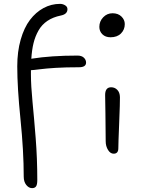

<svg xmlns="http://www.w3.org/2000/svg" viewBox="-20 -807 738 988"><path d="M145 161.1Q128.4 161.1 115.2 144.8Q102.1 128.4 102.1 102.1Q102.1 -29.8 85.4 -193.4Q68.8 -356.9 68.8 -465.8Q68.8 -541.5 86.4 -603Q104 -664.6 134 -704.3Q164.1 -744.1 203.9 -765.6Q243.7 -787.1 289.1 -787.1Q302.7 -787.1 314.9 -779.8Q327.1 -772.5 327.1 -759.8Q327.1 -733.9 293 -727.1Q252.4 -718.8 223.9 -699.5Q195.3 -680.2 178.2 -650.1Q161.1 -620.1 152.6 -585.2Q144 -550.3 141.1 -503.9L142.1 -504.9Q242.7 -521 378.9 -521Q399.9 -521 411.4 -510.3Q422.9 -499.5 422.9 -484.9Q422.9 -460.9 386.2 -460.9Q317.4 -460.9 266.6 -457.8Q215.8 -454.6 183.6 -450.4Q151.4 -446.3 139.2 -445.8V-422.9Q139.2 -366.7 147.2 -283.9Q155.3 -201.2 163.6 -96.2Q171.9 8.8 171.9 119.1Q171.9 143.1 165.5 152.1Q159.2 161.1 145 161.1ZM548.8 -615.2Q522.5 -615.2 506.8 -630.6Q491.2 -646 491.2 -668.9Q491.2 -697.3 511 -718Q530.8 -738.8 559.1 -738.8Q587.9 -738.8 605 -721.9Q622.1 -705.1 622.1 -683.1Q622.1 -654.3 602.5 -634.8Q583 -615.2 548.8 -615.2ZM564.9 -16.1Q547.9 -16.1 535.9 -35.4Q523.9 -54.7 523.9 -80.1Q523.9 -154.3 522.5 -223.4Q521 -292.5 521 -317.9Q521 -357.9 551.8 -357.9Q570.8 -357.9 583.7 -344.5Q596.7 -331.1 597.2 -307.1Q597.7 -281.7 593.3 -174.6Q588.9 -67.4 588.9 -43.9Q588.9 -16.1 564.9 -16.1Z"/></svg>

Font: Shantell Sans Irregular Bouncy
Style: Regular
Weight: 300
Designer: Stephen Nixon, Anya Danilova, Shantell Martin
Foundry: Arrow Type
Version: Version 1.006;[9816181b4]